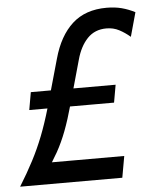

<svg xmlns="http://www.w3.org/2000/svg" viewBox="-82 -758 657 803"><g transform="rotate(-5 247.0 -357.0)"><path d="M84 -49 69 -90H415L399 0H-30Q4 -55 29 -103Q54 -151 74 -202Q94 -253 113 -318L170 -520Q196 -614 251 -664Q306 -714 395 -714Q430 -714 458.5 -706.5Q487 -699 514 -685L486 -584Q464 -603 440 -615.5Q416 -628 387 -628Q338 -628 307 -595.5Q276 -563 261 -508L210 -326Q192 -261 174.5 -215Q157 -169 135.5 -130.5Q114 -92 84 -49ZM36 -316 49 -390H405L392 -316Z"/></g></svg>

Font: Cabin VF Beta
Style: Italic
Weight: 400
Italic angle: -7°
Designer: Pablo Impallari
Foundry: Pablo Impallari. http://www.impallari.com Igino Marini. http://www.ikern.com
Version: Version 2.300